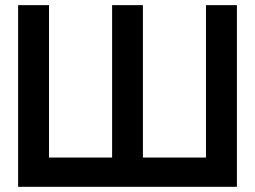

<svg xmlns="http://www.w3.org/2000/svg" viewBox="-20 -720 983 740"><path d="M49.8 0V-700.2H168.9V-112.8H412.1V-700.2H530.8V-112.8H773.9V-700.2H893.1V0Z"/></svg>

Font: Cakra Normal
Style: Regular
Weight: 400
Designer: Lucia Kollert, Vojtech Kollert
Foundry: OoM Type
Version: Version 1.000;Glyphs 3.1.1 (3148)